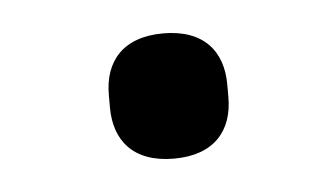

<svg xmlns="http://www.w3.org/2000/svg" viewBox="-27 -557 345 197"><g transform="rotate(-5 146.0 -458.5)"><path d="M146 -394C188 -394 207 -418 207 -452V-465C207 -499 188 -523 146 -523C104 -523 85 -499 85 -465V-452C85 -418 104 -394 146 -394Z"/></g></svg>

Font: Braiins Sans
Style: Regular
Weight: 400
Designer: Mike Abbink, Paul van der Laan, Pieter van Rosmalen, Jiri Chlebus, Lubos Buracinsky
Foundry: Bold Monday, Sudetype
Version: Version 1.000;hotconv 1.0.109;makeotfexe 2.5.65596